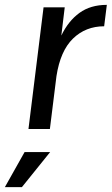

<svg xmlns="http://www.w3.org/2000/svg" viewBox="-65 -530 459 789"><path d="M52 0 114 -500H201L187 -384Q216 -444 261.5 -477Q307 -510 374 -510L363 -422Q287 -422 235 -371.5Q183 -321 167 -217L140 0ZM36 95H141L25 239H-45Z"/></svg>

Font: Haskoy Medium
Style: Italic
Weight: 500
Designer: Ertekin Erdin
Foundry: Ertekin Erdin
Version: Version 2.000; ttfautohint (v1.8.4.7-5d5b)